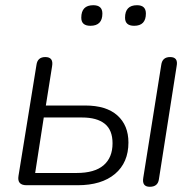

<svg xmlns="http://www.w3.org/2000/svg" viewBox="-20 -711 749 737"><path d="M82 0Q45 0 51 -36L120 -462Q124 -492 154 -492Q186 -492 180 -457L156 -306H307Q388 -306 430.5 -268Q473 -230 473 -164Q473 -87 421.5 -43.5Q370 0 278 0ZM555 6Q524 6 530 -29L599 -462Q603 -492 633 -492Q665 -492 658 -457L590 -23Q586 6 555 6ZM115 -47H274Q343 -47 377.5 -76.5Q412 -106 412 -161Q412 -212 382 -236Q352 -260 295 -260H148ZM495 -612Q460 -612 460 -643Q460 -691 506 -691Q540 -691 540 -659Q540 -612 495 -612ZM327 -612Q292 -612 292 -643Q292 -691 338 -691Q373 -691 373 -659Q373 -612 327 -612Z"/></svg>

Font: Nunito Light
Style: Italic
Weight: 300
Italic angle: -9°
Designer: Vernon Adams
Foundry: Vernon Adams
Version: Version 3.601; ttfautohint (v1.8.2.53-6de2)